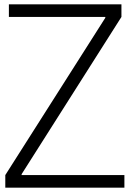

<svg xmlns="http://www.w3.org/2000/svg" viewBox="-20 -861 595 881"><path d="M4.3 0V-57.7L463.2 -779.3V-783.3H20.8V-841H537.2V-783.3L79.2 -61.8V-57.7H550.8V0Z"/></svg>

Font: Matangi Light
Style: Regular
Weight: 300
Designer: Prashant Pant
Foundry: The Graphic Ant
Version: Version 3.002